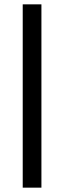

<svg xmlns="http://www.w3.org/2000/svg" viewBox="-20 -731 293 883"><path d="M170.5 132H84.5V-711H170.5Z"/></svg>

Font: Roberto Sans
Style: Bold
Weight: 700
Designer: Google (font) & Cristiano Sobral (main changes)
Version: Version 1.000;October 12, 2021;FontCreator 14.0.0.2814 64-bi